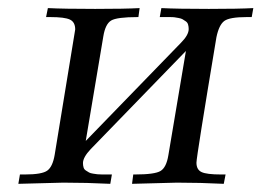

<svg xmlns="http://www.w3.org/2000/svg" viewBox="-20 -450 640 470"><path d="M24.9 0 28.8 -22.9Q28.8 -22.9 41 -22.9Q83 -22.9 95.9 -32.5Q108.9 -42 113.8 -70.8Q163.6 -372.6 164.1 -377.9Q164.1 -396 151.1 -402.1Q138.2 -408.2 103 -408.2H92.8L97.2 -430.2Q136.2 -428.2 212.9 -428.2Q286.1 -428.2 321.8 -430.2L318.8 -408.2H316.9Q266.1 -408.2 252 -399.7Q237.8 -391.1 232.9 -360.8L189.9 -105L422.9 -345.2Q441.9 -364.3 441.9 -378.9Q441.9 -384.8 440.4 -389.9Q439 -395 434.6 -397.9Q430.2 -400.9 427 -402.8Q423.8 -404.8 417 -406Q410.2 -407.2 407 -407.7Q403.8 -408.2 395 -408.2Q386.2 -408.2 383.8 -408.2H371.1L375 -430.2Q414.1 -428.2 491.2 -428.2Q564.5 -428.2 600.1 -430.2L596.2 -408.2H584Q542 -408.2 529.1 -398.7Q516.1 -389.2 509.8 -358.9Q460.9 -65.9 460.9 -51.8Q460.9 -34.7 473.4 -28.8Q485.8 -22.9 521 -22.9H532.2L527.8 0Q470.7 -2.9 413.1 -2.9Q401.9 -2.9 303.2 0L306.2 -22.9H310.1Q358.9 -22.9 373 -31.5Q387.2 -40 392.1 -69.8L435.1 -325.2L202.1 -85Q183.1 -64.9 183.1 -50.8Q183.1 -44.9 184.6 -40Q186 -35.2 190.4 -32.5Q194.8 -29.8 198 -27.8Q201.2 -25.9 208 -24.9Q214.8 -23.9 218.5 -23.4Q222.2 -22.9 230.5 -22.9Q238.8 -22.9 241.2 -22.9H253.9L250 0Q192.9 -2.9 134.8 -2.9Q124 -2.9 24.9 0Z"/></svg>

Font: CMU Serif Extra
Style: RomanSlanted
Weight: 500
Italic angle: -9.46001°
Version: Version 0.7.0